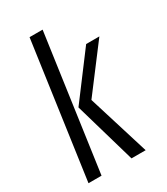

<svg xmlns="http://www.w3.org/2000/svg" viewBox="-162 -708 679 781"><g transform="rotate(-30 177.5 -317.0)"><path d="M18.1 0 107.5 -634.3H168.8L79.4 0ZM220.1 0 136.9 -287.4 292.9 -495H355L197.7 -287.3L286.6 0Z"/></g></svg>

Font: Alumni Sans Thin
Style: Italic
Weight: 100
Italic angle: -8°
Designer: Robert E. Leuschke
Foundry: Robert E. Leuschke
Version: Version 1.016